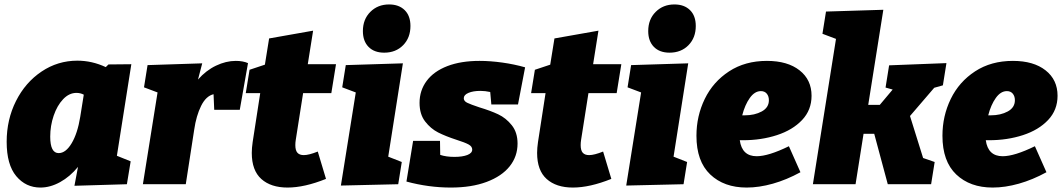

<svg xmlns="http://www.w3.org/2000/svg" viewBox="-20 -829 4779 864"><path d="M571 -540 506 -128 568 -103 551 0 315 7 331 -78Q295 -34 250.5 -9.5Q206 15 162 15Q96 15 53 -36.5Q10 -88 10 -191Q10 -291 52 -374.5Q94 -458 167 -507Q240 -556 328 -556Q394 -556 456 -527L468 -539ZM341 -303 357 -403Q342 -411 324 -411Q291 -411 264 -382.5Q237 -354 221.5 -308.5Q206 -263 206 -214Q206 -140 244 -140Q276 -140 302.5 -184.5Q329 -229 341 -303Z M1096 -545 1059 -335H944L941 -405Q907 -397 885 -352.5Q863 -308 854 -246L816 0H623L689 -413L628 -436L644 -536L890 -544L871 -471Q907 -512 952 -533.5Q997 -555 1041 -555Q1073 -555 1096 -545Z M1344 -410 1311 -200Q1309 -188 1309 -176Q1309 -152 1318.5 -141.5Q1328 -131 1347 -131Q1370 -131 1410 -147L1447 -24Q1350 15 1274 15Q1199 15 1156 -23.5Q1113 -62 1113 -141Q1113 -163 1117 -190L1151 -410H1086L1103 -515L1172 -538L1191 -656L1389 -691L1365 -540H1492L1471 -410Z M1536 -536 1793 -544 1727 -124 1788 -100 1772 0 1514 6 1581 -413 1520 -436ZM1613 -689Q1613 -742 1646.5 -775.5Q1680 -809 1731 -809Q1775 -809 1801 -783.5Q1827 -758 1827 -712Q1827 -659 1794 -625.5Q1761 -592 1709 -592Q1664 -592 1638.5 -618Q1613 -644 1613 -689Z M2067 -387Q2067 -374 2082.5 -366.5Q2098 -359 2137 -346Q2187 -331 2222 -314.5Q2257 -298 2283 -265.5Q2309 -233 2309 -183Q2309 -125 2273.5 -80.5Q2238 -36 2170 -10.5Q2102 15 2009 15Q1909 15 1809 -12L1839 -195H1960L1961 -132Q1988 -123 2025 -123Q2061 -123 2083 -131.5Q2105 -140 2105 -156Q2105 -170 2088.5 -179Q2072 -188 2034 -200Q1985 -216 1951.5 -233Q1918 -250 1893 -282.5Q1868 -315 1868 -366Q1868 -422 1900 -465Q1932 -508 1993 -531.5Q2054 -555 2138 -555Q2186 -555 2240 -547.5Q2294 -540 2343 -526L2311 -359H2191L2186 -415Q2163 -420 2142 -420Q2109 -420 2088 -411Q2067 -402 2067 -387Z M2628 -410 2595 -200Q2593 -188 2593 -176Q2593 -152 2602.5 -141.5Q2612 -131 2631 -131Q2654 -131 2694 -147L2731 -24Q2634 15 2558 15Q2483 15 2440 -23.5Q2397 -62 2397 -141Q2397 -163 2401 -190L2435 -410H2370L2387 -515L2456 -538L2475 -656L2673 -691L2649 -540H2776L2755 -410Z M2820 -536 3077 -544 3011 -124 3072 -100 3056 0 2798 6 2865 -413 2804 -436ZM2897 -689Q2897 -742 2930.5 -775.5Q2964 -809 3015 -809Q3059 -809 3085 -783.5Q3111 -758 3111 -712Q3111 -659 3078 -625.5Q3045 -592 2993 -592Q2948 -592 2922.5 -618Q2897 -644 2897 -689Z M3324 -198H3309Q3319 -126 3385 -126Q3438 -126 3530 -171L3582 -54Q3520 -20 3458 -2.5Q3396 15 3340 15Q3238 15 3176 -44Q3114 -103 3114 -218Q3114 -307 3151.5 -384Q3189 -461 3261 -508Q3333 -555 3431 -555Q3524 -555 3578 -512.5Q3632 -470 3632 -398Q3632 -334 3589.5 -289Q3547 -244 3476.5 -221Q3406 -198 3324 -198ZM3320 -310H3331Q3376 -310 3408 -327.5Q3440 -345 3440 -378Q3440 -396 3430.5 -407.5Q3421 -419 3404 -419Q3376 -419 3354 -388Q3332 -357 3320 -310Z M4223 -445 4184 -434 4075 -307 4134 -118 4186 -100 4170 0H3975L3914 -227H3866L3830 0H3638L3742 -654L3681 -677L3697 -777L3955 -785L3887 -357H3939L3997 -426L3965 -435L3981 -535L4239 -545Z M4431 -198H4416Q4426 -126 4492 -126Q4545 -126 4637 -171L4689 -54Q4627 -20 4565 -2.5Q4503 15 4447 15Q4345 15 4283 -44Q4221 -103 4221 -218Q4221 -307 4258.5 -384Q4296 -461 4368 -508Q4440 -555 4538 -555Q4631 -555 4685 -512.5Q4739 -470 4739 -398Q4739 -334 4696.5 -289Q4654 -244 4583.5 -221Q4513 -198 4431 -198ZM4427 -310H4438Q4483 -310 4515 -327.5Q4547 -345 4547 -378Q4547 -396 4537.5 -407.5Q4528 -419 4511 -419Q4483 -419 4461 -388Q4439 -357 4427 -310Z"/></svg>

Font: Bitter Pro Black
Style: Italic
Weight: 900
Italic angle: -9°
Designer: Sol Matas, and Bitter project Authors
Foundry: Sol Matas
Version: Version 1.010